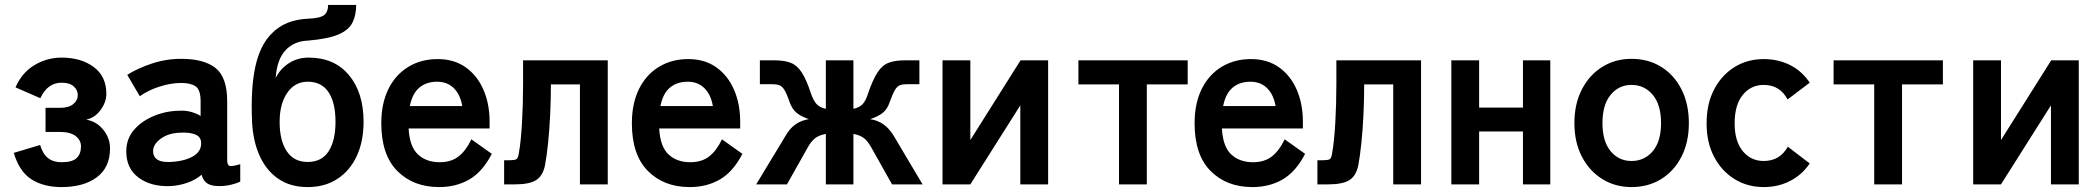

<svg xmlns="http://www.w3.org/2000/svg" viewBox="-20 -749 8527 780"><path d="M230 11Q158 11 108.5 -20Q59 -51 36 -128L143 -160Q154 -123 175.5 -106.5Q197 -90 230 -90Q274 -90 291.5 -107Q309 -124 309 -154Q309 -180 287 -196.5Q265 -213 224 -213H165V-311H224Q259 -311 277.5 -326Q296 -341 296 -363Q296 -383 279.5 -398Q263 -413 230 -413Q173 -413 144 -350L43 -394Q69 -454 120 -484.5Q171 -515 230 -515Q309 -515 360.5 -477Q412 -439 412 -368Q412 -334 388.5 -302Q365 -270 330 -263Q372 -256 399.5 -222Q427 -188 427 -146Q427 -69 373.5 -29Q320 11 230 11Z M672 7Q594 10 543.5 -27Q493 -64 493 -134Q493 -185 524 -221Q555 -257 604 -277.5Q653 -298 705 -299Q731 -301 754 -295Q777 -289 795 -278V-337Q795 -384 775 -398Q755 -412 716 -412Q674 -412 627.5 -397Q581 -382 548 -358L497 -445Q538 -471 596 -490.5Q654 -510 716 -510Q809 -510 856 -472.5Q903 -435 903 -337V-99Q903 -78 912.5 -75Q922 -72 956 -82V-11Q941 -4 918.5 1.5Q896 7 870 7Q839 7 822.5 -3.5Q806 -14 799 -39Q774 -18 741 -6.5Q708 5 672 7ZM670 -91Q726 -93 762.5 -113Q799 -133 797 -170Q796 -194 772.5 -203Q749 -212 714 -210Q665 -209 633 -185.5Q601 -162 602 -133Q604 -88 670 -91Z M1230 11Q1160 11 1111 -22.5Q1062 -56 1035 -115.5Q1008 -175 1004 -254Q998 -391 1017.5 -479Q1037 -567 1084 -613Q1138 -669 1231 -673Q1281 -675 1297 -688Q1313 -701 1313 -729H1427Q1427 -688 1412 -657.5Q1397 -627 1355 -609Q1313 -591 1231 -584Q1202 -583 1179.5 -573Q1157 -563 1141 -546Q1122 -526 1112 -496.5Q1102 -467 1100 -432Q1117 -468 1152.5 -491.5Q1188 -515 1234 -515Q1338 -515 1397.5 -444Q1457 -373 1457 -254Q1457 -175 1429.5 -115.5Q1402 -56 1351 -22.5Q1300 11 1230 11ZM1230 -91Q1287 -91 1315 -134.5Q1343 -178 1343 -254Q1343 -331 1315 -374Q1287 -417 1230 -417Q1178 -417 1147 -372Q1116 -327 1116 -254Q1116 -178 1145 -134.5Q1174 -91 1230 -91Z M1764 11Q1659 11 1594 -54.5Q1529 -120 1529 -248Q1529 -329 1558 -387.5Q1587 -446 1639 -477.5Q1691 -509 1758 -509Q1825 -509 1872 -475.5Q1919 -442 1944 -384.5Q1969 -327 1969 -254V-227H1640Q1644 -153 1678 -121.5Q1712 -90 1766 -90Q1813 -90 1843 -113.5Q1873 -137 1895 -183L1978 -124Q1941 -52 1887.5 -20.5Q1834 11 1764 11ZM1645 -318H1858Q1850 -365 1823.5 -391Q1797 -417 1756 -417Q1712 -417 1683.5 -393Q1655 -369 1645 -318Z M2028 0V-98H2050Q2070 -98 2077.5 -102Q2085 -106 2088 -128Q2096 -172 2100.5 -248Q2105 -324 2105 -408V-504H2449V0H2336V-406H2218Q2218 -344 2215 -282Q2212 -220 2206.5 -167Q2201 -114 2194 -77Q2185 -34 2157.5 -17Q2130 0 2072 0Z M2782 11Q2677 11 2612 -54.5Q2547 -120 2547 -248Q2547 -329 2576 -387.5Q2605 -446 2657 -477.5Q2709 -509 2776 -509Q2843 -509 2890 -475.5Q2937 -442 2962 -384.5Q2987 -327 2987 -254V-227H2658Q2662 -153 2696 -121.5Q2730 -90 2784 -90Q2831 -90 2861 -113.5Q2891 -137 2913 -183L2996 -124Q2959 -52 2905.5 -20.5Q2852 11 2782 11ZM2663 -318H2876Q2868 -365 2841.5 -391Q2815 -417 2774 -417Q2730 -417 2701.5 -393Q2673 -369 2663 -318Z M3052 0Q3093 -68 3117 -107.5Q3141 -147 3153.5 -167.5Q3166 -188 3171 -197Q3189 -228 3212 -244Q3235 -260 3266 -265Q3236 -275 3217 -290Q3198 -305 3187 -336Q3176 -369 3166.5 -384Q3157 -399 3145.5 -403Q3134 -407 3116 -407H3067V-504H3125Q3166 -504 3192 -494Q3218 -484 3237 -455Q3256 -426 3275 -368Q3285 -339 3298 -325.5Q3311 -312 3335 -307V-504H3447V-307Q3471 -312 3484 -325.5Q3497 -339 3506 -368Q3526 -426 3545 -455Q3564 -484 3590 -494Q3616 -504 3657 -504H3715V-407H3665Q3648 -407 3636.5 -403Q3625 -399 3616 -384Q3607 -369 3595 -336Q3585 -305 3565.5 -290Q3546 -275 3515 -265Q3546 -260 3569 -244Q3592 -228 3611 -197Q3617 -188 3628.5 -167.5Q3640 -147 3664 -107.5Q3688 -68 3728 0H3604L3519 -151Q3505 -176 3489.5 -188Q3474 -200 3447 -205V0H3335V-205Q3308 -200 3292 -188Q3276 -176 3262 -151L3177 0Z M3809 0V-504H3922V-180L4126 -504H4238V0H4125V-321L3922 0Z M4526 0V-406H4361V-504H4805V-406H4639V0Z M5068 11Q4963 11 4898 -54.5Q4833 -120 4833 -248Q4833 -329 4862 -387.5Q4891 -446 4943 -477.5Q4995 -509 5062 -509Q5129 -509 5176 -475.5Q5223 -442 5248 -384.5Q5273 -327 5273 -254V-227H4944Q4948 -153 4982 -121.5Q5016 -90 5070 -90Q5117 -90 5147 -113.5Q5177 -137 5199 -183L5282 -124Q5245 -52 5191.5 -20.5Q5138 11 5068 11ZM4949 -318H5162Q5154 -365 5127.5 -391Q5101 -417 5060 -417Q5016 -417 4987.5 -393Q4959 -369 4949 -318Z M5332 0V-98H5354Q5374 -98 5381.5 -102Q5389 -106 5392 -128Q5400 -172 5404.5 -248Q5409 -324 5409 -408V-504H5753V0H5640V-406H5522Q5522 -344 5519 -282Q5516 -220 5510.5 -167Q5505 -114 5498 -77Q5489 -34 5461.5 -17Q5434 0 5376 0Z M5876 0V-504H5989V-312H6167V-504H6278V0H6167V-215H5989V0Z M6608 11Q6542 11 6489.5 -21.5Q6437 -54 6406.5 -112.5Q6376 -171 6376 -249Q6376 -327 6406.5 -386Q6437 -445 6489.5 -477.5Q6542 -510 6608 -510Q6676 -510 6728.5 -477.5Q6781 -445 6811 -386Q6841 -327 6841 -249Q6841 -171 6811 -112.5Q6781 -54 6728.5 -21.5Q6676 11 6608 11ZM6608 -95Q6661 -95 6694.5 -135Q6728 -175 6728 -249Q6728 -323 6694.5 -363.5Q6661 -404 6608 -404Q6556 -404 6523 -363.5Q6490 -323 6490 -249Q6490 -175 6523 -135Q6556 -95 6608 -95Z M7145 11Q7079 11 7026.5 -21.5Q6974 -54 6943.5 -112Q6913 -170 6913 -248Q6913 -327 6943.5 -385.5Q6974 -444 7026.5 -476.5Q7079 -509 7145 -509Q7204 -509 7252.5 -484.5Q7301 -460 7332 -413L7242 -345Q7211 -404 7145 -404Q7093 -404 7060 -363.5Q7027 -323 7027 -248Q7027 -175 7060 -135Q7093 -95 7145 -95Q7211 -95 7243 -153L7332 -85Q7301 -39 7252.5 -14Q7204 11 7145 11Z M7594 0V-406H7429V-504H7873V-406H7707V0Z M7996 0V-504H8109V-180L8313 -504H8425V0H8312V-321L8109 0Z"/></svg>

Font: Zen Kaku Gothic New
Style: Bold
Weight: 700
Designer: Yoshimichi Ohira
Foundry: Positype
Version: Version 1.002